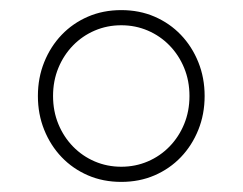

<svg xmlns="http://www.w3.org/2000/svg" viewBox="-20 -730 480 380"><path d="M355 -540Q355 -570 344.5 -595.5Q334 -621 315.5 -640Q297 -659 272.5 -669.5Q248 -680 220 -680Q192 -680 167.5 -669.5Q143 -659 124.5 -640Q106 -621 95.5 -595.5Q85 -570 85 -540Q85 -510 95.5 -484.5Q106 -459 124.5 -440Q143 -421 167.5 -410.5Q192 -400 220 -400Q248 -400 272.5 -410.5Q297 -421 315.5 -440Q334 -459 344.5 -484.5Q355 -510 355 -540ZM55 -540Q55 -576 67.5 -607Q80 -638 102 -661Q124 -684 154 -697Q184 -710 220 -710Q256 -710 286 -697Q316 -684 338 -661Q360 -638 372.5 -607Q385 -576 385 -540Q385 -504 372.5 -473Q360 -442 338 -419Q316 -396 286 -383Q256 -370 220 -370Q184 -370 154 -383Q124 -396 102 -419Q80 -442 67.5 -473Q55 -504 55 -540Z"/></svg>

Font: Nixie One
Style: Regular
Weight: 400
Designer: Jovanny Lemonad
Foundry: Jovanny Lemonad
Version: Version 1.000 2011 initial release